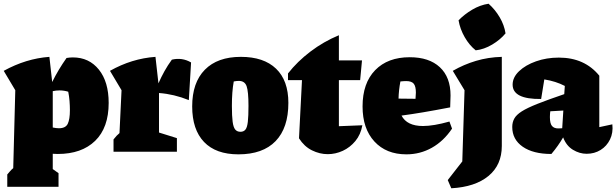

<svg xmlns="http://www.w3.org/2000/svg" viewBox="-23 -814 3306 1030"><path d="M16 188V122Q24 113 31 104.5Q38 96 48 88L59 -330L-3 -434Q117 -500 242 -509L257 -374Q290 -441 334 -503Q352 -506 368 -506Q455 -506 507.5 -440.5Q560 -375 560 -262Q560 -129 487.5 -58.5Q415 12 287 12Q274 12 260 11V93L291 115V188ZM296 -329Q278 -329 260 -325V-130Q279 -126 293 -126Q329 -126 340.5 -150Q352 -174 352 -223Q352 -246 350 -272Q348 -298 343 -322Q320 -329 296 -329Z M586 0V-66Q603 -88 618 -100L629 -330L567 -434Q684 -500 811 -509L827 -367Q842 -401 859.5 -432.5Q877 -464 899 -494Q954 -507 1002 -479L990 -277Q911 -309 830 -315V-103L926 -73V0Z M1256 14Q1135 14 1071.5 -52.5Q1008 -119 1008 -243Q1008 -371 1076 -440Q1144 -509 1269 -509Q1392 -509 1458 -445.5Q1524 -382 1524 -262Q1524 -128 1455.5 -57Q1387 14 1256 14ZM1267 -107Q1284 -107 1293.5 -118.5Q1303 -130 1306.5 -160.5Q1310 -191 1310 -246Q1310 -323 1300 -351.5Q1290 -380 1258 -380Q1247 -380 1231 -377Q1221 -323 1221 -246Q1221 -191 1225 -161Q1229 -131 1239 -119Q1249 -107 1267 -107Z M1795 -625V-490H1919L1909 -384H1795V-137L1921 -142Q1912 -92 1883.5 -57.5Q1855 -23 1816 -5Q1777 13 1735 13Q1692 13 1650.5 -7.5Q1609 -28 1581 -72L1597 -384H1522V-420Q1572 -484 1642.5 -537.5Q1713 -591 1795 -625Z M2157 14Q2049 14 1985.5 -55Q1922 -124 1922 -243Q1922 -368 1989.5 -437.5Q2057 -507 2175 -507Q2279 -507 2336.5 -453.5Q2394 -400 2394 -302L2392 -238Q2309 -222 2246.5 -211.5Q2184 -201 2131 -194Q2160 -138 2246 -138Q2303 -138 2388 -162L2402 -124Q2357 -57 2294 -21.5Q2231 14 2157 14ZM2125 -377Q2116 -330 2115 -285L2206 -284L2208 -317Q2208 -351 2196.5 -365Q2185 -379 2156 -379Q2149 -379 2141.5 -378.5Q2134 -378 2125 -377Z M2398 196 2379 152 2457 52 2469 -330 2406 -434Q2465 -468 2530.5 -487.5Q2596 -507 2669 -509V-31Q2669 71 2597.5 130Q2526 189 2398 196ZM2598 -794Q2633 -763 2657.5 -721.5Q2682 -680 2689 -635Q2661 -601 2617.5 -575Q2574 -549 2529 -544Q2495 -571 2470 -614.5Q2445 -658 2437 -705Q2468 -737 2510 -762Q2552 -787 2598 -794Z M2935 12Q2837 12 2781 -27Q2725 -66 2725 -133Q2725 -158 2736 -178Q2747 -198 2776 -216.5Q2805 -235 2860.5 -257Q2916 -279 3004 -309L3007 -353Q2959 -378 2897 -388L2880 -283Q2727 -281 2727 -360Q2727 -399 2761.5 -432Q2796 -465 2852.5 -485Q2909 -505 2975 -505Q3113 -505 3192 -408V-132L3262 -147Q3267 -102 3249.5 -66Q3232 -30 3199 -9.5Q3166 11 3124 11Q3086 11 3050.5 -10.5Q3015 -32 2998 -77Q2972 -32 2935 12ZM2927 -186Q2927 -152 2938 -138.5Q2949 -125 2972 -125Q2983 -125 2993 -126L2999 -221L2929 -217Q2927 -201 2927 -186Z"/></svg>

Font: Piazzolla Black
Style: Regular
Weight: 900
Designer: Juan Pablo del Peral
Foundry: Huerta Tipografica
Version: Version 1.330